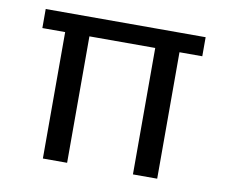

<svg xmlns="http://www.w3.org/2000/svg" viewBox="-62 -579 770 655"><g transform="rotate(10 323.0 -252.0)"><path d="M125 0V-438H46V-504H600V-438H521V0H437V-438H209V0Z"/></g></svg>

Font: DM Sans
Style: Regular
Weight: 400
Designer: Colophon Foundry, Jonny Pinhorn
Foundry: Colophon Foundry
Version: Version 4.004; ttfautohint (v1.8.4.7-5d5b)